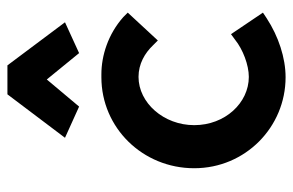

<svg xmlns="http://www.w3.org/2000/svg" viewBox="-156 -622 789 517"><g transform="rotate(-90 238.5 -363.5)"><path d="M243 -738 126 -583 210 -545 283 -632 354 -545 437 -583 321 -738ZM297 -485H289C153 -485 44 -374 44 -235C44 -97 155 11 289 11C341 11 399 -8 448 -40L463 -50L405 -136L390 -125C364 -104 322 -88 290 -88C220 -88 160 -152 160 -235C160 -317 220 -385 290 -385C325 -385 354 -368 375 -346L388 -333L463 -414L451 -426C405 -467 347 -485 297 -485Z"/></g></svg>

Font: Mint Spirit
Style: Bold
Weight: 700
Designer: HARENDAL Hirwen
Foundry: Arkandis Digital Foundry.
Version: Version 1.004;FFEdit